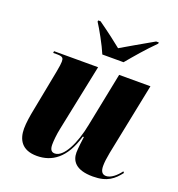

<svg xmlns="http://www.w3.org/2000/svg" viewBox="-139 -880 929 1003"><g transform="rotate(20 326.0 -378.0)"><path d="M317 -606H435C475 -654 518 -705 572 -759L573 -766H558C485 -725 423 -688 383 -665C352 -690 311 -722 249 -766H236L235 -759C256 -727 298 -652 317 -606ZM488 10C569 10 603 -22 635 -63L629 -70C608 -41 578 -16 552 -16C531 -16 520 -30 520 -61C520 -80 523 -105 529 -136L610 -536H436L376 -237C355 -127 309 -35 260 -35C242 -35 232 -46 232 -75C232 -94 235 -131 243 -168L319 -536H74L73 -526H95C128 -526 131 -517 131 -498C131 -487 129 -473 123 -440L79 -212C72 -178 65 -134 65 -103C65 -43 91 9 176 9C259 9 330 -37 368 -168H374C372 -158 365 -98 365 -79C365 -34 390 10 488 10Z"/></g></svg>

Font: Noto Serif Display Condensed Black
Style: Italic
Weight: 900
Width: 3
Italic angle: -12°
Designer: Monotype Design Team
Foundry: Monotype Imaging Inc.
Version: Version 2.009